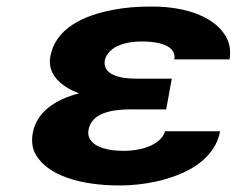

<svg xmlns="http://www.w3.org/2000/svg" viewBox="-20 -558 725 588"><path d="M380 -223H489L506 -317H397C341 -317 294 -332 301 -373C302 -380 306 -387 311 -394C330 -420 369 -431 416 -431C467 -431 521 -418 514 -376H683C687 -401 684 -424 673 -444C641 -503 557 -538 444 -538C402 -538 363 -535 327 -528C236 -511 149 -471 134 -384C124 -327 172 -291 222 -272C152 -254 92 -217 80 -149C76 -124 79 -101 91 -82C128 -21 225 10 347 10C420 10 491 -6 543 -30C595 -54 643 -95 654 -156H485C484 -148 479 -141 473 -134C450 -109 408 -96 357 -96C300 -96 243 -114 251 -160C260 -210 317 -223 380 -223Z"/></svg>

Font: Asimov
Style: XWidIt
Weight: 500
Designer: Google
Version: Version 2.000980; 2014